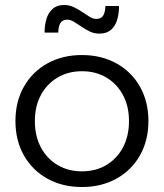

<svg xmlns="http://www.w3.org/2000/svg" viewBox="-20 -749 658 771"><path d="M309 -528Q387 -528 447.5 -494.5Q508 -461 542 -401Q576 -341 576 -263Q576 -185 542 -125Q508 -65 447.5 -31.5Q387 2 309 2Q231 2 170.5 -31.5Q110 -65 76 -125Q42 -185 42 -263Q42 -341 76 -401Q110 -461 170.5 -494.5Q231 -528 309 -528ZM309 -463Q254 -463 211 -437.5Q168 -412 144 -367Q120 -322 120 -263Q120 -203 144 -157.5Q168 -112 211 -86.5Q254 -61 309 -61Q365 -61 407.5 -86.5Q450 -112 474 -157.5Q498 -203 498 -263Q498 -322 474 -367Q450 -412 407.5 -437.5Q365 -463 309 -463ZM458 -725Q458 -695 450.5 -669.5Q443 -644 425.5 -629Q408 -614 379 -614Q358 -614 340.5 -622.5Q323 -631 307 -642Q291 -653 277 -661.5Q263 -670 250 -670Q230 -670 222 -655.5Q214 -641 214 -618H159Q159 -648 166.5 -673Q174 -698 191.5 -713.5Q209 -729 237 -729Q258 -729 276 -720.5Q294 -712 310 -701Q326 -690 340 -681.5Q354 -673 367 -673Q387 -673 395 -687.5Q403 -702 403 -725Z"/></svg>

Font: Alexandria Light
Style: Regular
Weight: 300
Designer: Mohamed Gaber
Foundry: Kief Type Foundry
Version: Version 5.100